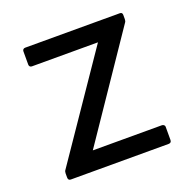

<svg xmlns="http://www.w3.org/2000/svg" viewBox="-101 -610 735 735"><g transform="rotate(-20 266.5 -242.0)"><path d="M56 13V-4Q56 -12 60 -17L344 -433H75Q70 -433 67 -436Q64 -439 64 -444V-498Q64 -503 67 -506Q70 -509 75 -509H461Q471 -509 471 -498V-481Q471 -473 467 -468L184 -51H465Q470 -51 473.5 -48Q477 -45 477 -41V13Q477 25 465 25H67Q56 25 56 13Z"/></g></svg>

Font: LINE Seed JP_TTF Regular
Style: Regular
Weight: 400
Designer: LINE & Fontrix & Fontworks
Version: Version 1.002